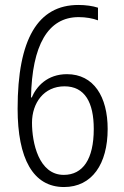

<svg xmlns="http://www.w3.org/2000/svg" viewBox="-20 -743 499 774"><path d="M51 -305C51 -104 113 11 238 11C351 11 414 -82 414 -223C414 -353 358 -444 250 -444C171 -444 127 -395 108 -350H105C109 -560 173 -674 297 -674C326 -674 354 -669 375 -661V-712C354 -719 325 -723 296 -723C133 -723 51 -586 51 -305ZM237 -38C136 -38 109 -168 109 -248C109 -328 157 -395 240 -395C322 -395 358 -330 358 -223C358 -101 314 -38 237 -38Z"/></svg>

Font: Noto Sans Armenian Condensed Light
Style: Regular
Weight: 300
Width: 3
Designer: Monotype Design Team
Foundry: Monotype Imaging Inc.
Version: Version 2.008